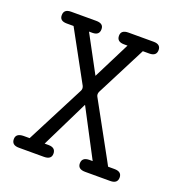

<svg xmlns="http://www.w3.org/2000/svg" viewBox="-114 -708 754 805"><g transform="rotate(20 262.5 -305.5)"><path d="M24.9 -26.9Q24.9 -52.7 59.1 -53.2H85.9L220.2 -314Q225.1 -323.7 220.2 -335L98.1 -558.1H67.9Q35.6 -558.1 36.1 -584Q36.1 -610.8 67.9 -610.8H180.2Q213.4 -610.8 212.9 -585Q212.9 -558.1 182.1 -558.1H167L255.9 -393.1L338.9 -558.1H323.2Q291 -558.1 291 -585Q291 -610.8 324.2 -610.8H436Q467.8 -610.8 467.8 -585Q467.8 -558.1 436 -558.1H407.2L293 -335Q288.1 -323.7 293 -314L420.9 -81.1Q430.7 -63 436 -53.2H463.9Q497.1 -53.2 497.1 -26.9Q497.1 0 464.8 0H353Q319.8 0 319.8 -25.9Q319.8 -52.7 352.1 -53.2H367.2L256.8 -263.2H255.9L152.8 -53.2H169.9Q202.1 -53.2 202.1 -25.9Q202.1 0 168.9 0H57.1Q24.9 0 24.9 -26.9Z"/></g></svg>

Font: CMU Typewriter Text
Style: Light
Weight: 200
Version: Version 0.7.0